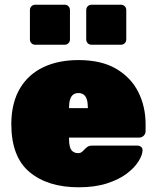

<svg xmlns="http://www.w3.org/2000/svg" viewBox="-20 -785 663 815"><path d="M314 10Q183 10 105.5 -54.5Q28 -119 28 -259Q28 -261 28 -263Q28 -265 28 -266Q30 -352 65.5 -411Q101 -470 164.5 -500Q228 -530 313 -530Q411 -530 474 -492.5Q537 -455 567.5 -393.5Q598 -332 598 -258V-228Q598 -217 590 -209Q582 -201 571 -201H273Q273 -200 273 -199Q273 -198 273 -196Q273 -176 276.5 -162.5Q280 -149 289 -142Q298 -135 312 -135Q318 -135 322.5 -137Q327 -139 331.5 -143.5Q336 -148 341 -153Q350 -162 356 -164.5Q362 -167 374 -167H563Q573 -167 579.5 -161Q586 -155 585 -145Q584 -126 567.5 -99.5Q551 -73 518 -48Q485 -23 434 -6.5Q383 10 314 10ZM273 -326H353V-327Q353 -349 348.5 -363Q344 -377 335 -383.5Q326 -390 313 -390Q300 -390 291 -383.5Q282 -377 277.5 -363Q273 -349 273 -327ZM369 -595Q359 -595 352.5 -601.5Q346 -608 346 -618V-742Q346 -752 352.5 -758.5Q359 -765 369 -765H493Q503 -765 509.5 -758.5Q516 -752 516 -742V-618Q516 -608 509.5 -601.5Q503 -595 493 -595ZM130 -595Q120 -595 113.5 -601.5Q107 -608 107 -618V-742Q107 -752 113.5 -758.5Q120 -765 130 -765H254Q264 -765 270.5 -758.5Q277 -752 277 -742V-618Q277 -608 270.5 -601.5Q264 -595 254 -595Z"/></svg>

Font: Rubik Black
Style: Regular
Weight: 900
Designer: Hubert and Fischer
Foundry: Hubert and Fischer
Version: Version 2.300;gftools[0.9.30]